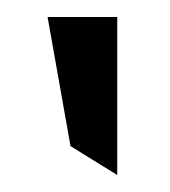

<svg xmlns="http://www.w3.org/2000/svg" viewBox="-20 -797 200 226"><path d="M63 -625 118 -591V-777H36Z"/></svg>

Font: Charger Pro
Style: LitNar
Weight: 300
Designer: Jasper
Foundry: Cannot Into Space Fonts
Version: Version 1.09